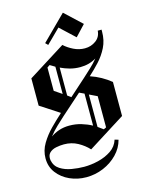

<svg xmlns="http://www.w3.org/2000/svg" viewBox="-142 -904 842 1140"><g transform="rotate(-15 279.0 -334.0)"><path d="M227.5 -661.7 212.5 -676.7 360.8 -824.2 464.2 -727.5 402.5 -661.7 312.5 -745.8ZM244.2 155.8Q190 155.8 142.9 134.6Q95.8 113.3 66.7 75Q37.5 36.7 37.5 -15Q37.5 -62.5 62.9 -105Q88.3 -147.5 123.8 -183.3Q159.2 -219.2 188.3 -245L195.8 -252.5L79.2 -328.3V-495.8L308.3 -640Q331.7 -618.3 364.6 -602.1Q397.5 -585.8 433.3 -585.8Q471.7 -585.8 501.2 -607.5Q530.8 -629.2 533.3 -667.5H545.8H548.3H556.7V-655.8Q556.7 -601.7 535.4 -559.2Q514.2 -516.7 482.1 -482.1Q450 -447.5 417.5 -418.3Q452.5 -406.7 483.8 -389.2Q515 -371.7 541.7 -350V-140.8L313.3 3.3Q286.7 -25.8 248.8 -46.7Q210.8 -67.5 164.2 -67.5Q140.8 -67.5 115.8 -62.5Q90.8 -57.5 75 -42.1Q59.2 -26.7 63.3 3.3Q70.8 40.8 101.3 60Q131.7 79.2 171.2 85.8Q210.8 92.5 246.7 92.5Q289.2 92.5 334.2 81.7Q379.2 70.8 414.6 47.1Q450 23.3 462.5 -16.7L485 -10Q472.5 38.3 436.2 75.8Q400 113.3 349.6 134.6Q299.2 155.8 244.2 155.8ZM188.3 -390 235 -358.3V-525.8Q226.7 -530.8 219.2 -535.4Q211.7 -540 204.2 -544.2L188.3 -533.3ZM378.3 -485Q344.2 -485 314.2 -493.3Q284.2 -501.7 258.3 -514.2V-342.5L280 -326.7L382.5 -418.3Q405 -439.2 430 -462.1Q455 -485 476.7 -511.7Q433.3 -485 378.3 -485ZM223.3 -166.7Q262.5 -166.7 297.1 -156.2Q331.7 -145.8 360.8 -130V-326.7L330.8 -340.8L204.2 -228.3Q183.3 -209.2 157.1 -184.6Q130.8 -160 108.3 -130.8Q131.7 -147.5 160.8 -157.1Q190 -166.7 223.3 -166.7ZM432.5 -291.7 384.2 -315V-115.8Q400 -105 416.7 -92.5L432.5 -100Z"/></g></svg>

Font: Manufacturing Consent
Style: Regular
Weight: 400
Version: Version 3.000; ttfautohint (v1.8.4.7-5d5b)